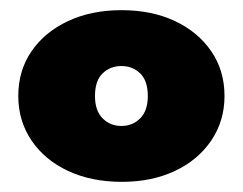

<svg xmlns="http://www.w3.org/2000/svg" viewBox="-20 -772 478 378"><path d="M220 -414Q160 -414 114 -435.5Q68 -457 42 -495.5Q16 -534 16 -583Q16 -633 42 -671Q68 -709 114 -730.5Q160 -752 219 -752Q279 -752 324.5 -730.5Q370 -709 396 -671Q422 -633 422 -583Q422 -534 396 -495.5Q370 -457 324.5 -435.5Q279 -414 220 -414ZM219 -524Q241 -524 256 -539Q271 -554 271 -583Q271 -613 256 -627.5Q241 -642 219 -642Q197 -642 182 -627.5Q167 -613 167 -583Q167 -554 182 -539Q197 -524 219 -524Z"/></svg>

Font: MOST Montserrat Black
Style: Regular
Weight: 900
Designer: Julieta Ulanovsky
Foundry: Julieta Ulanovsky
Version: Version 8.000;March 11, 2024;FontCreator 15.0.0.2926 64-bit